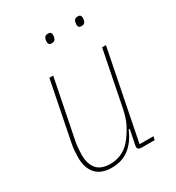

<svg xmlns="http://www.w3.org/2000/svg" viewBox="-170 -795 835 911"><g transform="rotate(-30 247.5 -339.5)"><path d="M153 -506 89 -186Q85 -166 83.5 -145Q82 -124 82 -113Q82 -62 105.5 -34.5Q129 -7 180 -7Q215 -7 246 -22.5Q277 -38 302 -72Q319 -95 335 -125Q351 -155 362 -209L421 -506H442L345 -19H421L417 0H347Q337 0 330.5 -3.5Q324 -7 324 -15Q324 -21 326 -31L341 -105H335Q311 -48 272 -18Q233 12 177 12Q119 12 90 -20Q61 -52 61 -110Q61 -127 62.5 -146.5Q64 -166 68 -185L132 -506ZM224 -642Q213 -642 209.5 -647.5Q206 -653 206 -659Q206 -666 208 -674Q210 -682 215 -686.5Q220 -691 231 -691Q242 -691 245.5 -685.5Q249 -680 249 -674Q249 -667 247 -659Q245 -651 240 -646.5Q235 -642 224 -642ZM387 -642Q376 -642 372.5 -647.5Q369 -653 369 -659Q369 -666 371 -674Q373 -682 378 -686.5Q383 -691 394 -691Q405 -691 408.5 -685.5Q412 -680 412 -674Q412 -667 410 -659Q408 -651 403 -646.5Q398 -642 387 -642Z"/></g></svg>

Font: IBM Plex Sans Cond Thin
Style: Italic
Weight: 100
Width: 3
Italic angle: -11°
Designer: Mike Abbink, Paul van der Laan, Pieter van Rosmalen
Foundry: Bold Monday
Version: Version 1.3